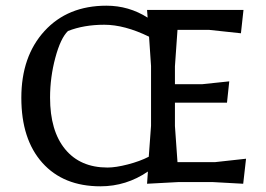

<svg xmlns="http://www.w3.org/2000/svg" viewBox="-20 -640 935 675"><path d="M497 6 500 -37Q424 15 333 15Q203 15 129 -67.5Q55 -150 55 -296Q55 -442 136.5 -531Q218 -620 354 -620Q433 -620 499 -578L497 -605H836L827 -523L715 -535H604L595 -407V-344H691L786 -354L778 -279H595V-197L604 -70H736L845 -82L835 6L726 0H609ZM156 -297Q156 -180 209 -115.5Q262 -51 358 -51Q387 -51 429.5 -62Q472 -73 503 -89L511 -198V-408L504 -511Q418 -553 346.5 -553Q275 -553 219 -531Q193 -506 174.5 -437Q156 -368 156 -297Z"/></svg>

Font: Galdeano
Style: Regular
Weight: 400
Designer: Dario Manuel Muhafara
Foundry: Dario Manuel Muhafara
Version: Version 1.001